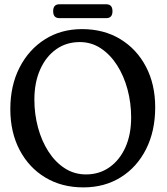

<svg xmlns="http://www.w3.org/2000/svg" viewBox="-20 -842 758 874"><path d="M353.5 -709.5Q452.5 -709.5 527.5 -664Q602.5 -618.5 644.5 -538.2Q686.5 -458 686.5 -353.5Q686.5 -245.5 645 -163.2Q603.5 -81 529.8 -35Q456 11 359.5 11Q261 11 186.2 -34Q111.5 -79 69.2 -159.5Q27 -240 27 -345.5Q27 -452.5 69 -534.5Q111 -616.5 184.5 -663Q258 -709.5 353.5 -709.5ZM577 -307.5Q577 -373.5 560.5 -435Q544 -496.5 513 -545Q482 -593.5 439 -622Q396 -650.5 343 -650.5Q282 -650.5 235.5 -617.5Q189 -584.5 162.8 -525.5Q136.5 -466.5 136.5 -388Q136.5 -322.5 153 -261.5Q169.5 -200.5 200.5 -152.2Q231.5 -104 274.8 -76Q318 -48 371.5 -48Q432 -48 478.2 -80.5Q524.5 -113 550.8 -171.2Q577 -229.5 577 -307.5ZM222 -791Q222 -822.5 250 -822.5H464Q492 -822.5 492 -791Q492 -759.5 464 -759.5H250Q222 -759.5 222 -791Z"/></svg>

Font: Fraunces 144pt SuperSoft
Style: Regular
Weight: 400
Version: Version 1.000;[b76b70a41]